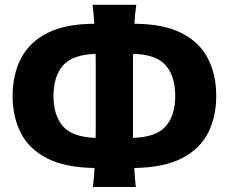

<svg xmlns="http://www.w3.org/2000/svg" viewBox="-20 -748 934 784"><path d="M359.5 15.5Q362 -4.5 363.8 -23.8Q365.5 -43 366 -62Q244 -64 170.8 -102.2Q97.5 -140.5 64.5 -206.2Q31.5 -272 31.5 -355.5Q31.5 -443 65.5 -509.2Q99.5 -575.5 173 -613Q246.5 -650.5 365 -651Q363 -688 358 -728.5H536.5Q530.5 -687 529 -651Q647.5 -650.5 721.2 -613Q795 -575.5 829 -509.2Q863 -443 863 -355.5Q863 -272 830 -206.2Q797 -140.5 723.5 -102.2Q650 -64 528.5 -62Q529 -43 530.8 -23.8Q532.5 -4.5 534.5 15.5ZM523 -231.5Q523 -205.5 523 -185Q618.5 -188 657 -232.5Q695.5 -277 695.5 -355.5Q695.5 -437 656.5 -481.5Q617.5 -526 523.5 -528Q523 -517 523 -505.2Q523 -493.5 523 -481.5ZM198.5 -355.5Q198.5 -277 237 -232.5Q275.5 -188 370.5 -185Q371 -206 371 -231.5V-481.5Q371 -505.5 370.5 -528Q276.5 -525.5 237.5 -481Q198.5 -436.5 198.5 -355.5Z"/></svg>

Font: Commissioner Flair
Style: Bold
Weight: 700
Designer: Kostas Bartsokas
Foundry: Kostas Bartsokas
Version: Version 1.000; ttfautohint (v1.8.3)